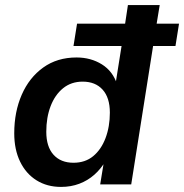

<svg xmlns="http://www.w3.org/2000/svg" viewBox="-20 -725 724 755"><path d="M220 10Q165 10 123.5 -16Q82 -42 59 -89.5Q36 -137 36 -201Q36 -285 65.5 -352.5Q95 -420 150 -459.5Q205 -499 281 -499Q337 -499 380.5 -472Q424 -445 441 -392L434 -393L458 -544H269L283 -632H472L483 -705H608L596 -632H684L670 -544H582L496 0H374L389 -92H395Q377 -61 351 -38Q325 -15 292 -2.5Q259 10 220 10ZM269 -85Q315 -85 346.5 -111Q378 -137 395 -182Q412 -227 412 -282Q412 -341 383.5 -372.5Q355 -404 305 -404Q260 -404 228 -378Q196 -352 179 -307.5Q162 -263 162 -207Q162 -148 190.5 -116.5Q219 -85 269 -85Z"/></svg>

Font: Nunito Sans 12pt ExtraLight 12pt
Style: Bold Italic
Weight: 700
Italic angle: -9°
Version: Version 3.101;gftools[0.9.27]